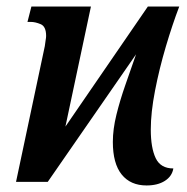

<svg xmlns="http://www.w3.org/2000/svg" viewBox="-20 -556 573 587"><path d="M428 11Q379 11 352 -22.5Q325 -56 325 -122Q325 -161 336 -205.5Q347 -250 363.5 -297Q380 -344 396 -390L126 0H29L117 -415Q118 -425 119.5 -433Q121 -441 121 -446Q121 -475 104.5 -482Q88 -489 74 -489H64L76 -536H258L180 -169L432 -536H528Q507 -481 487 -413.5Q467 -346 454 -279Q441 -212 441 -160Q441 -104 456 -72.5Q471 -41 510 -41Q506 -17 484 -3Q462 11 428 11Z"/></svg>

Font: Noto Serif ExtraCondensed SemiBold
Style: Italic
Weight: 600
Width: 2
Italic angle: -12°
Designer: Monotype Design Team
Foundry: Monotype Imaging Inc.
Version: Version 2.013